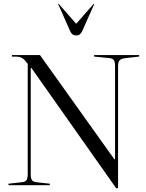

<svg xmlns="http://www.w3.org/2000/svg" viewBox="-20 -982 774 1018"><path d="M43 -682V-690H192L586 -138H590V-629Q590 -653 584 -662.5Q578 -672 560 -674L479 -682V-690H718V-682L646 -674Q622 -671 614 -662Q606 -653 606 -629V16H596L147 -621H143V-61Q143 -37 149 -27.5Q155 -18 173 -16L244 -8V0H25V-8L97 -16Q115 -18 121 -27.5Q127 -37 127 -61V-643Q110 -667 97 -674.5Q84 -682 60 -682ZM415 -815Q410 -806 403.5 -800Q397 -794 384 -794Q362 -794 353 -815L288 -961L291 -962L384 -856L477 -962L480 -961Z"/></svg>

Font: Libre Caslon Display
Style: Regular
Weight: 400
Designer: Pablo Impallari, Rodrigo Fuenzalida
Foundry: Pablo Impallari, Rodrigo Fuenzalida
Version: Version 1.002; ttfautohint (v1.5)